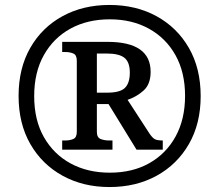

<svg xmlns="http://www.w3.org/2000/svg" viewBox="-20 -745 885 775"><path d="M422 10Q316 10 233 -35.5Q150 -81 102.5 -163.5Q55 -246 55 -358Q55 -469 102 -551.5Q149 -634 232 -679.5Q315 -725 422 -725Q529 -725 612 -679.5Q695 -634 742.5 -551.5Q790 -469 790 -357Q790 -246 742.5 -163.5Q695 -81 612 -35.5Q529 10 422 10ZM423 -48Q515 -48 583 -86.5Q651 -125 689 -194.5Q727 -264 727 -358Q727 -453 688.5 -522Q650 -591 581.5 -629Q513 -667 423 -667Q333 -667 264.5 -629.5Q196 -592 157 -522.5Q118 -453 118 -357Q118 -260 157.5 -191Q197 -122 265.5 -85Q334 -48 423 -48ZM231 -141V-178H244Q262 -178 276 -184Q290 -190 290 -213V-500Q290 -523 276 -529Q262 -535 244 -535H231V-576H414Q588 -576 588 -455Q588 -405 559.5 -379.5Q531 -354 495 -342L584 -205Q595 -189 604.5 -183.5Q614 -178 637 -178V-141H531L418 -325H371V-213Q371 -190 386 -184Q401 -178 420 -178H434V-141ZM413 -371Q465 -371 484.5 -390.5Q504 -410 504 -452Q504 -494 482.5 -511.5Q461 -529 410 -529H371V-371Z"/></svg>

Font: Noto Serif Myanmar
Style: Bold
Weight: 700
Designer: Ben Mitchell and the Monotype Design Team
Foundry: Monotype Imaging Inc.
Version: Version 2.106; ttfautohint (v1.8.4.7-5d5b)